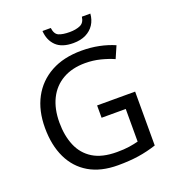

<svg xmlns="http://www.w3.org/2000/svg" viewBox="-162 -1040 1053 1172"><g transform="rotate(-20 364.0 -454.0)"><path d="M407 -377H654V-27Q596 -8 537 1Q478 10 403 10Q292 10 216 -34.5Q140 -79 100.5 -161.5Q61 -244 61 -357Q61 -469 105 -551Q149 -633 231.5 -678.5Q314 -724 431 -724Q491 -724 544.5 -713Q598 -702 644 -682L610 -604Q572 -621 524.5 -633Q477 -645 426 -645Q341 -645 280 -610Q219 -575 187 -510.5Q155 -446 155 -357Q155 -272 182.5 -206.5Q210 -141 269 -104.5Q328 -68 424 -68Q471 -68 504 -73Q537 -78 564 -85V-297H407ZM560 -918Q557 -878 537.5 -848Q518 -818 484 -801Q450 -784 402 -784Q328 -784 290.5 -820.5Q253 -857 249 -918H303Q308 -877 333 -866Q358 -855 404 -855Q443 -855 471.5 -867Q500 -879 505 -918Z"/></g></svg>

Font: Noto Sans Oriya
Style: Regular
Weight: 400
Designer: Amélie Bonet and Sol Matas
Foundry: Google LLC
Version: Version 2.006